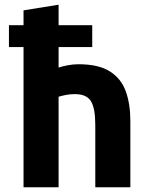

<svg xmlns="http://www.w3.org/2000/svg" viewBox="-20 -796 639 816"><path d="M80 0V-596H18V-689H80V-752L229 -776V-689H372V-596H229V-509Q244 -514 267.5 -518.5Q291 -523 313 -523Q399 -523 447 -492.5Q495 -462 514.5 -408Q534 -354 534 -282V0H385V-264Q385 -336 366.5 -366Q348 -396 298 -396Q278 -396 260.5 -392.5Q243 -389 229 -385V0Z"/></svg>

Font: Ubuntu Sans ExtraBold
Style: Regular
Weight: 800
Designer: Dalton Maag Ltd
Foundry: Dalton Maag Ltd
Version: Version 1.006; ttfautohint (v1.8.4.7-5d5b)